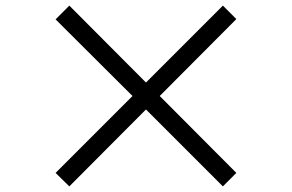

<svg xmlns="http://www.w3.org/2000/svg" viewBox="-20 -718 1040 684"><path d="M500 -328 774 -54 822 -102 549 -376 822 -650 774 -698 500 -424 227 -698 178 -649 452 -376 178 -102 227 -54Z"/></svg>

Font: Bithumb Trading Sans
Style: Regular
Weight: 400
Designer: HamHyungwon
Foundry: Bithumb
Version: Version 1.300;FEAKit 1.0